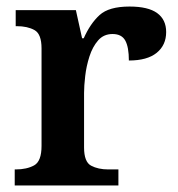

<svg xmlns="http://www.w3.org/2000/svg" viewBox="-20 -567 543 587"><path d="M25 0V-49H28Q62 -49 84.5 -61.5Q107 -74 107 -121V-419Q107 -463 85.5 -475Q64 -487 31 -487H28V-536H212L231 -450H236Q256 -495 284.5 -521Q313 -547 376 -547Q433 -547 460.5 -527Q488 -507 488 -469Q488 -429 459 -405.5Q430 -382 374 -382Q374 -423 363 -443Q352 -463 324 -463Q297 -463 280 -443.5Q263 -424 253.5 -394.5Q244 -365 240.5 -334.5Q237 -304 237 -283V-116Q237 -72 258.5 -60.5Q280 -49 311 -49H342V0Z"/></svg>

Font: Noto Serif Toto SemiBold
Style: Regular
Weight: 600
Designer: Monotype Design Team
Foundry: Monotype Imaging Inc.
Version: Version 2.001; ttfautohint (v1.8.4.7-5d5b)